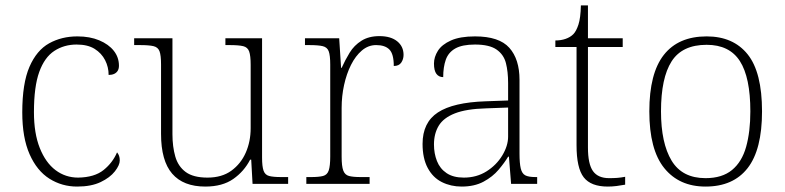

<svg xmlns="http://www.w3.org/2000/svg" viewBox="-20 -677 2889 707"><path d="M264 10Q208 10 162 -19Q116 -48 89 -109Q62 -170 62 -263Q62 -370 88.5 -431Q115 -492 161 -517.5Q207 -543 265 -543Q311 -543 345.5 -528.5Q380 -514 399 -490Q418 -466 418 -435Q418 -424 413.5 -416.5Q409 -409 400.5 -405Q392 -401 380 -401Q380 -430 367 -455.5Q354 -481 328.5 -497Q303 -513 262 -513Q216 -513 180 -489.5Q144 -466 124.5 -412Q105 -358 105 -264Q105 -186 126.5 -132Q148 -78 184.5 -50.5Q221 -23 268 -23Q328 -24 361.5 -51Q395 -78 411 -116Q416 -110 418.5 -103Q421 -96 421 -86Q421 -69 403 -46Q385 -23 350.5 -6.5Q316 10 264 10Z M736 10Q655 10 614 -37.5Q573 -85 573 -184V-439Q573 -473 567.5 -488Q562 -503 545.5 -507Q529 -511 495 -511H474V-536H615V-183Q615 -137 625.5 -100.5Q636 -64 664 -43.5Q692 -23 744 -23Q797 -23 832 -48.5Q867 -74 885 -115Q903 -156 903 -205V-438Q903 -472 897.5 -487.5Q892 -503 875.5 -507Q859 -511 825 -511H810V-536H945V-97Q945 -64 950.5 -48.5Q956 -33 971 -29Q986 -25 1015 -25H1041V0H910L905 -89H901Q879 -46 839 -18Q799 10 736 10Z M1108 0V-25H1126Q1154 -25 1169.5 -29Q1185 -33 1190.5 -49.5Q1196 -66 1196 -101V-439Q1196 -473 1190.5 -488Q1185 -503 1168.5 -507Q1152 -511 1118 -511H1103V-536H1229L1236 -427H1238Q1251 -456 1267.5 -483Q1284 -510 1311 -527Q1338 -544 1377 -544Q1419 -544 1442.5 -525Q1466 -506 1466 -475Q1466 -459 1457.5 -446.5Q1449 -434 1430 -434Q1430 -478 1414 -494.5Q1398 -511 1365 -511Q1336 -511 1312.5 -491Q1289 -471 1272.5 -438Q1256 -405 1247 -364Q1238 -323 1238 -280V-100Q1238 -65 1244 -49Q1250 -33 1265 -29Q1280 -25 1308 -25H1341V0Z M1680 10Q1640 10 1607 -6.5Q1574 -23 1555 -58.5Q1536 -94 1536 -147Q1536 -226 1592.5 -263Q1649 -300 1768 -304L1851 -307V-371Q1851 -413 1843 -444.5Q1835 -476 1808.5 -494.5Q1782 -513 1729 -513Q1682 -513 1656.5 -498.5Q1631 -484 1621.5 -457Q1612 -430 1612 -393Q1596 -393 1587 -405Q1578 -417 1578 -443Q1578 -467 1592.5 -490Q1607 -513 1640.5 -528Q1674 -543 1729 -543Q1818 -543 1855.5 -501Q1893 -459 1893 -383V-111Q1893 -76 1897.5 -57Q1902 -38 1914 -31.5Q1926 -25 1952 -25H1958V0H1862L1854 -100H1851Q1838 -78 1816 -52Q1794 -26 1760.5 -8Q1727 10 1680 10ZM1688 -23Q1735 -23 1771.5 -46Q1808 -69 1829.5 -104.5Q1851 -140 1851 -174V-281L1770 -278Q1697 -276 1655 -259.5Q1613 -243 1595.5 -214Q1578 -185 1578 -145Q1578 -112 1589 -84Q1600 -56 1624.5 -39.5Q1649 -23 1688 -23Z M2218 10Q2156 10 2129.5 -24Q2103 -58 2103 -142V-504H2025V-528Q2046 -528 2063 -534Q2080 -540 2091 -551Q2102 -562 2110 -586.5Q2118 -611 2119 -657H2145V-536H2273V-504H2145V-134Q2145 -73 2163.5 -47Q2182 -21 2223 -21Q2240 -21 2253 -22Q2266 -23 2282 -26V3Q2266 6 2250 8Q2234 10 2218 10Z M2578 10Q2481 10 2426 -58Q2371 -126 2371 -267Q2371 -407 2424.5 -475Q2478 -543 2582 -543Q2680 -543 2733 -477Q2786 -411 2786 -267Q2786 -126 2733 -58Q2680 10 2578 10ZM2578 -21Q2639 -21 2675.5 -51Q2712 -81 2727.5 -136.5Q2743 -192 2743 -267Q2743 -392 2704.5 -452Q2666 -512 2582 -512Q2492 -512 2453 -451Q2414 -390 2414 -267Q2414 -150 2453 -85.5Q2492 -21 2578 -21Z"/></svg>

Font: Noto Serif Kannada ExtraLight
Style: Regular
Weight: 250
Version: Version 2.003